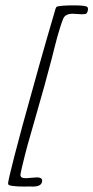

<svg xmlns="http://www.w3.org/2000/svg" viewBox="-20 -624 348 715"><path d="M180.7 -570.3Q187.5 -597.7 191.4 -599.1Q206.1 -604 255.4 -604Q301.8 -604 305.7 -597.2Q309.1 -593.8 306.6 -583.3Q304.2 -572.8 297.4 -571.8Q290.5 -570.8 286.1 -570.8Q280.8 -570.8 268.6 -571.8Q256.3 -572.8 250.5 -572.8Q223.1 -572.8 215.3 -554.2Q210 -541.5 203.4 -520.3Q196.8 -499 192.6 -483.6Q188.5 -468.3 181.4 -440.7Q174.3 -413.1 172.9 -406.7Q160.6 -358.9 145.8 -305.7Q130.9 -252.4 111.8 -185.8Q92.8 -119.1 83 -85Q73.2 -49.3 61.5 0Q57.1 19 56.2 26.4Q55.7 33.7 61 36.6Q66.4 39.6 76.7 39.6Q83 39.6 96.7 38.1Q110.4 36.6 116.7 36.6Q127.9 36.6 133.3 40.5Q138.7 44.4 136.2 54.2Q132.3 70.8 101.6 70.8Q98.6 70.8 93.3 70.6Q87.9 70.3 85.4 70.3Q84.5 70.3 80.6 70.6Q76.7 70.8 73.2 70.8Q11.7 70.8 10.3 61.5Q9.3 56.6 16.6 25.9Q27.3 -21 64 -157.2Q131.8 -404.8 180.7 -570.3Z"/></svg>

Font: Sintesa 4
Style: 4
Weight: 400
Version: Version 001.000